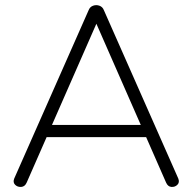

<svg xmlns="http://www.w3.org/2000/svg" viewBox="-20 -731 758 756"><path d="M85 -12Q78 4 63.5 5Q49 6 39.5 -3.5Q30 -13 36 -28L329 -691Q334 -704 346.5 -708.5Q359 -713 371.5 -708.5Q384 -704 389 -691L682 -28Q688 -13 678.5 -3.5Q669 6 655 5Q641 4 634 -12L347 -666H372ZM155 -191 171 -239H549L566 -191Z"/></svg>

Font: Nunito VF Beta Light
Style: Regular
Weight: 300
Designer: Vernon Adams
Foundry: newtypography
Version: Version 3.001